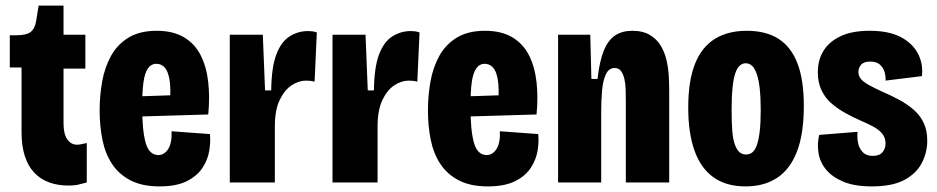

<svg xmlns="http://www.w3.org/2000/svg" viewBox="-20 -652 3349 686"><path d="M226 11Q186 11 155 -0.5Q124 -12 102 -35.5Q80 -59 68.5 -95Q57 -131 57 -180V-411H15V-526H38Q73 -526 88.5 -537Q104 -548 109 -576L118 -632H207V-528H285V-407H207V-211Q207 -173 220.5 -154Q234 -135 255 -135Q263 -135 271.5 -137Q280 -139 290 -141V0Q275 4 260.5 7.5Q246 11 226 11Z M550 14Q488 14 446.5 -7.5Q405 -29 380.5 -66Q356 -103 346 -152.5Q336 -202 336 -258Q336 -310 345 -360.5Q354 -411 376.5 -452Q399 -493 439 -517.5Q479 -542 540 -542Q598 -542 637 -519Q676 -496 697 -454.5Q718 -413 724 -358.5Q730 -304 724 -243L454 -235V-307L604 -312L587 -281Q591 -337 585.5 -368Q580 -399 568 -411.5Q556 -424 539 -424Q520 -424 508.5 -407.5Q497 -391 492.5 -357.5Q488 -324 488 -271Q488 -185 500.5 -141.5Q513 -98 546 -98Q557 -98 566 -104Q575 -110 581.5 -120.5Q588 -131 591 -147Q594 -163 593 -183L730 -173Q733 -145 727.5 -112.5Q722 -80 702.5 -51Q683 -22 646 -4Q609 14 550 14Z M801 0V-288V-528H919L927 -329H949Q950 -411 967 -456.5Q984 -502 1014 -521.5Q1044 -541 1081 -541Q1089 -541 1096.5 -540Q1104 -539 1112 -536L1104 -360Q1099 -362 1090 -363Q1081 -364 1074 -364Q1047 -364 1021.5 -347Q996 -330 979 -294Q962 -258 962 -200V0Z M1168 0V-288V-528H1286L1294 -329H1316Q1317 -411 1334 -456.5Q1351 -502 1381 -521.5Q1411 -541 1448 -541Q1456 -541 1463.5 -540Q1471 -539 1479 -536L1471 -360Q1466 -362 1457 -363Q1448 -364 1441 -364Q1414 -364 1388.5 -347Q1363 -330 1346 -294Q1329 -258 1329 -200V0Z M1723 14Q1661 14 1619.5 -7.5Q1578 -29 1553.5 -66Q1529 -103 1519 -152.5Q1509 -202 1509 -258Q1509 -310 1518 -360.5Q1527 -411 1549.5 -452Q1572 -493 1612 -517.5Q1652 -542 1713 -542Q1771 -542 1810 -519Q1849 -496 1870 -454.5Q1891 -413 1897 -358.5Q1903 -304 1897 -243L1627 -235V-307L1777 -312L1760 -281Q1764 -337 1758.5 -368Q1753 -399 1741 -411.5Q1729 -424 1712 -424Q1693 -424 1681.5 -407.5Q1670 -391 1665.5 -357.5Q1661 -324 1661 -271Q1661 -185 1673.5 -141.5Q1686 -98 1719 -98Q1730 -98 1739 -104Q1748 -110 1754.5 -120.5Q1761 -131 1764 -147Q1767 -163 1766 -183L1903 -173Q1906 -145 1900.5 -112.5Q1895 -80 1875.5 -51Q1856 -22 1819 -4Q1782 14 1723 14Z M1974 0V-330V-528H2089L2093 -370H2115Q2122 -434 2137.5 -471.5Q2153 -509 2178 -525.5Q2203 -542 2239 -542Q2277 -542 2302 -527Q2327 -512 2341 -488.5Q2355 -465 2361.5 -436.5Q2368 -408 2369.5 -379.5Q2371 -351 2371 -327V0H2216V-289Q2216 -309 2215.5 -330.5Q2215 -352 2211 -369.5Q2207 -387 2199 -398Q2191 -409 2176 -409Q2155 -409 2144.5 -386Q2134 -363 2131 -327.5Q2128 -292 2128 -253V0Z M2644 14Q2574 14 2528.5 -19Q2483 -52 2461 -115Q2439 -178 2439 -267Q2439 -363 2463 -423.5Q2487 -484 2534 -513Q2581 -542 2648 -542Q2717 -542 2762 -513Q2807 -484 2829.5 -425Q2852 -366 2852 -274Q2852 -174 2827.5 -110.5Q2803 -47 2756.5 -16.5Q2710 14 2644 14ZM2645 -100Q2659 -100 2668.5 -108Q2678 -116 2684.5 -134.5Q2691 -153 2694.5 -183.5Q2698 -214 2698 -258Q2698 -303 2694.5 -335Q2691 -367 2684 -387Q2677 -407 2667.5 -416.5Q2658 -426 2644 -426Q2633 -426 2623.5 -418Q2614 -410 2607.5 -391.5Q2601 -373 2597.5 -340Q2594 -307 2594 -258Q2594 -213 2596.5 -183Q2599 -153 2606 -134.5Q2613 -116 2622.5 -108Q2632 -100 2645 -100Z M3095 14Q3034 14 2994 -2.5Q2954 -19 2932 -45.5Q2910 -72 2904.5 -105Q2899 -138 2907 -170L3044 -181Q3042 -162 3045.5 -142.5Q3049 -123 3062 -109Q3075 -95 3098 -95Q3122 -95 3133 -108Q3144 -121 3144 -139Q3144 -160 3132 -174.5Q3120 -189 3099.5 -200Q3079 -211 3053 -222Q3028 -233 3001.5 -247.5Q2975 -262 2952 -281.5Q2929 -301 2915.5 -329Q2902 -357 2902 -394Q2902 -437 2922 -470Q2942 -503 2983 -522.5Q3024 -542 3087 -542Q3155 -542 3197.5 -520Q3240 -498 3259.5 -461Q3279 -424 3274 -380L3144 -364Q3145 -379 3140.5 -394.5Q3136 -410 3124 -421Q3112 -432 3089 -432Q3066 -432 3056.5 -420.5Q3047 -409 3047 -395Q3047 -381 3056 -370Q3065 -359 3084 -348.5Q3103 -338 3131 -325Q3164 -311 3193.5 -295Q3223 -279 3245.5 -259Q3268 -239 3280.5 -212.5Q3293 -186 3293 -149Q3293 -107 3273.5 -69.5Q3254 -32 3211 -9Q3168 14 3095 14Z"/></svg>

Font: Bricolage Grotesque Condensed ExtraBold
Style: Regular
Weight: 800
Width: 3
Designer: Mathieu Triay
Foundry: Atelier Triay
Version: Version 1.000;gftools[0.9.30]